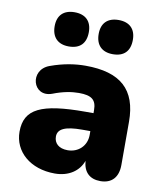

<svg xmlns="http://www.w3.org/2000/svg" viewBox="-84 -805 753 885"><g transform="rotate(10 293.0 -363.0)"><path d="M400 -577C452 -577 480 -605 480 -658C480 -709 451 -737 400 -737C349 -737 320 -709 320 -658C320 -606 349 -577 400 -577ZM194 -577C246 -577 274 -605 274 -658C274 -709 245 -737 194 -737C143 -737 114 -709 114 -658C114 -606 143 -577 194 -577ZM232 11C297 11 344 -21 362 -71C366 -19 395 9 445 9C498 9 528 -23 528 -81V-283C528 -434 450 -503 286 -503C241 -503 186 -496 123 -473C34 -441 69 -317 157 -349C206 -368 245 -374 278 -374C338 -374 360 -356 360 -308V-294H322C116 -294 39 -258 39 -151C39 -58 117 11 232 11ZM272 -105C230 -105 208 -127 208 -158C208 -194 243 -210 322 -210H360V-192C360 -140 321 -105 272 -105Z"/></g></svg>

Font: Nunito Black
Style: Regular
Weight: 900
Designer: Vernon Adams
Foundry: Vernon Adams
Version: Version 3.602